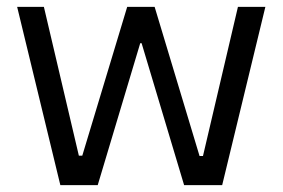

<svg xmlns="http://www.w3.org/2000/svg" viewBox="-20 -540 824 560"><path d="M156 0H265L389 -414H393L517 0H628L754 -520H674L572 -85H562L431 -520H351L220 -86H210L108 -520H30Z"/></svg>

Font: Fixel Variable
Style: Regular
Weight: 100
Width: 3
Designer: AlfaBravo + MacPaw
Foundry: Kyrylo Tkachov, Marchela Mozhyna, Serhii Makarenko, Maria Weinstein, Zakhar Kryvoshyya
Version: Version 1.211